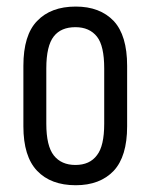

<svg xmlns="http://www.w3.org/2000/svg" viewBox="-20 -545 448 573"><path d="M49.8 -168V-348.6Q49.8 -440.4 90.8 -482.4Q131.8 -525.4 206.1 -525.4Q278.3 -525.4 319.3 -482.4Q359.4 -439.5 359.4 -348.6V-168Q359.4 -78.1 319.3 -35.2Q278.3 7.8 206.1 7.8Q131.8 7.8 90.8 -35.2Q49.8 -78.1 49.8 -168ZM291 -175.8V-340.8Q291 -408.2 269.5 -435.5Q247.1 -463.9 205.1 -463.9Q162.1 -463.9 140.6 -436.5Q118.2 -408.2 118.2 -340.8V-175.8Q118.2 -109.4 140.6 -81.1Q163.1 -52.7 205.1 -52.7Q248 -52.7 269.5 -82Q291 -109.4 291 -175.8Z"/></svg>

Font: Dinish Condensed
Style: Regular
Weight: 400
Width: 3
Designer: Bert Driehuis
Foundry: Playbeing
Version: Version 3.006; git-39231f3c-release